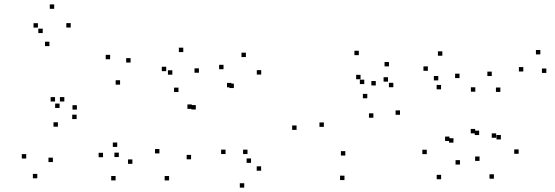

<svg xmlns="http://www.w3.org/2000/svg" viewBox="-20 -795 2520 871"><path d="M219.9 -59.8V-79.8H199.9V-59.8ZM327.6 -254.8V-274.8H307.6V-254.8ZM524.7 -411V-431H504.7V-411ZM572.4 -511.3V-531.3H552.4V-511.3ZM479.6 -526.2V-546.2H459.6V-526.2ZM271.8 -334.5V-354.5H251.8V-334.5ZM229.7 -334.5V-354.5H209.7V-334.5ZM250.2 -305.2V-325.2H230.2V-305.2ZM300.8 -670.1V-690.1H280.8V-670.1ZM225.8 -755V-775H205.8V-755ZM152 -669.8V-689.8H132V-669.8ZM204.2 -585.8V-605.8H184.2V-585.8ZM173.8 -645V-665H153.8V-645ZM98.9 -75.9V-95.9H78.9V-75.9ZM149.1 13.8V-6.2H129.1V13.8ZM580.6 -51.8V-71.8H560.6V-51.8ZM511.8 -128.5V-148.5H491.8V-128.5ZM447.4 -81.8V-101.8H427.4V-81.8ZM519 -82.6V-102.6H499V-82.6ZM328.8 -297.8V-317.8H308.8V-297.8ZM242.7 -220.3V-240.3H222.7V-220.3ZM504.4 23.4V3.4H484.4V23.4Z M1164.6 -20.5V-40.5H1144.6V-20.5ZM1102.8 -96.1V-116.1H1082.8V-96.1ZM1118.8 -56.2V-76.2H1098.8V-56.2ZM1165 -456.8V-476.8H1145V-456.8ZM1095.5 -536.1V-556.1H1075.5V-536.1ZM994 -481V-501H974V-481ZM868.2 -298.3V-318.3H848.2V-298.3ZM850.2 -301.2V-321.2H830.2V-301.2ZM882.4 -465V-485H862.4V-465ZM811.4 -558.7V-578.7H791.4V-558.7ZM734 -472.2V-492.2H714V-472.2ZM789.7 -377.5V-397.5H769.7V-377.5ZM761.8 -456.2V-476.2H741.8V-456.2ZM703.2 -99V-119H683.2V-99ZM747 23.5V3.5H727V23.5ZM846.8 -72.3V-92.3H826.8V-72.3ZM1029.8 -398.9V-418.9H1009.8V-398.9ZM1040.9 -395.6V-415.6H1020.9V-395.6ZM1003.1 -96.2V-116.2H983.1V-96.2ZM1087.9 56.2V36.2H1067.9V56.2Z M1794.6 -274.2V-294.2H1774.6V-274.2ZM1740.1 -424.7V-444.7H1720.1V-424.7ZM1632.5 -413.6V-433.6H1612.5V-413.6ZM1646.2 -349.2V-369.2H1626.2V-349.2ZM1673.8 -260.9V-280.9H1653.8V-260.9ZM1546.5 -89.4V-109.4H1526.5V-89.4ZM1449.2 -219.5V-239.5H1429.2V-219.5ZM1615.6 -435.5V-455.5H1595.6V-435.5ZM1684.7 -407.4V-427.4H1664.7V-407.4ZM1764.3 -399.3V-419.3H1744.3V-399.3ZM1744.5 -493.8V-513.8H1724.5V-493.8ZM1607.8 -544.8V-564.8H1587.8V-544.8ZM1325.4 -205.8V-225.8H1305.4V-205.8ZM1542.7 21.9V1.9H1522.7V21.9Z M2066.6 -48.5V-68.5H2046.6V-48.5ZM2135.5 -190.1V-210.1H2115.5V-190.1ZM2153.6 -182.4V-202.4H2133.6V-182.4ZM2155.4 -65.1V-85.1H2135.4V-65.1ZM2220.6 15.6V-4.4H2200.6V15.6ZM2332.8 -97.3V-117.3H2312.8V-97.3ZM2458.5 -464.2V-484.2H2438.5V-464.2ZM2431.2 -548.2V-568.2H2411.2V-548.2ZM2353.9 -470.7V-490.7H2333.9V-470.7ZM2252.2 -162.5V-182.5H2232.2V-162.5ZM2230.8 -170V-190H2210.8V-170ZM2249.8 -378V-398H2229.8V-378ZM2210.9 -450.1V-470.1H2190.9V-450.1ZM2136.2 -379V-399H2116.2V-379ZM2037.1 -147.9V-167.9H2017.1V-147.9ZM2019.1 -155.4V-175.4H1999.1V-155.4ZM2064.6 -440.8V-460.8H2044.6V-440.8ZM1986.6 -542.2V-562.2H1966.6V-542.2ZM1921 -473.8V-493.8H1901V-473.8ZM1980.8 -389.7V-409.7H1960.8V-389.7ZM1968.2 -430.3V-450.3H1948.2V-430.3ZM1916 -95.8V-115.8H1896V-95.8ZM1981.1 18.1V-1.9H1961.1V18.1Z"/></svg>

Font: Monaspace Radon Dots Var
Style: Regular
Weight: 400
Designer: Riley Cran and the Lettermatic Team
Version: Version 1.100 (Monaspace Radon Dots)